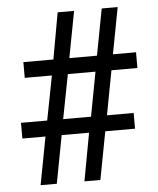

<svg xmlns="http://www.w3.org/2000/svg" viewBox="-52 -759 662 803"><g transform="rotate(-5 279.5 -357.0)"><path d="M86 0 124 -201H27V-267H137L173 -453H59V-519H185L220 -714H289L252 -519H368L405 -714H472L435 -519H532V-453H423L388 -267H500V-201H375L337 0H270L307 -201H192L154 0ZM204 -267H321L356 -453H240Z"/></g></svg>

Font: Noto Serif Tibetan SemiBold
Style: Regular
Weight: 600
Designer: Monotype Design Team
Foundry: Monotype Imaging Inc.
Version: Version 2.103; ttfautohint (v1.8.4.7-5d5b)